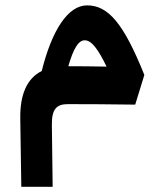

<svg xmlns="http://www.w3.org/2000/svg" viewBox="-20 -391 626 730"><path d="M61 319.3H180.2L177.2 84C176.3 22.9 195.8 4.9 238.3 4.9C294.9 4.9 414.6 5.4 494.1 6.8L528.8 -106C449.7 -303.2 391.1 -370.6 311 -370.6C237.8 -370.6 176.8 -274.4 138.7 -121.1C81.5 -92.3 55.7 -30.3 57.1 60.1ZM239.7 -139.2C258.8 -204.6 277.3 -237.8 302.2 -237.8C328.6 -237.8 353 -203.6 385.3 -137.7C337.9 -138.7 284.7 -139.2 239.7 -139.2Z"/></svg>

Font: Cascadia Mono NF
Style: Bold
Weight: 700
Monospace: yes
Designer: Aaron Bell
Foundry: Saja Typeworks
Version: Version 2404.023